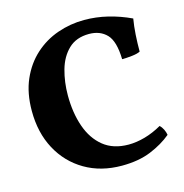

<svg xmlns="http://www.w3.org/2000/svg" viewBox="-103 -780 846 885"><g transform="rotate(-15 319.5 -338.0)"><path d="M372 9Q272 9 196 -35.5Q120 -80 77.5 -159Q35 -238 35 -342Q35 -427 63 -491Q91 -555 139 -598.5Q187 -642 248.5 -663.5Q310 -685 376 -685Q433 -685 488.5 -671.5Q544 -658 597 -633Q591 -598 588.5 -558.5Q586 -519 586 -478Q573 -471 546.5 -468Q520 -465 499 -465Q497 -551 465.5 -584Q434 -617 381 -617Q320 -617 283 -581.5Q246 -546 230 -489Q214 -432 214 -368Q214 -285 237 -219Q260 -153 307 -115Q354 -77 427 -77Q464 -77 505 -88.5Q546 -100 586 -123Q596 -114 602.5 -100.5Q609 -87 611 -74Q569 -39 510.5 -15Q452 9 372 9Z"/></g></svg>

Font: Vollkorn ExtraBold
Style: Regular
Weight: 800
Designer: Friedrich Althausen
Foundry: Friedrich Althausen
Version: Version 5.000; ttfautohint (v1.8.3)